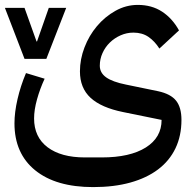

<svg xmlns="http://www.w3.org/2000/svg" viewBox="-21 -523 791 783"><path d="M359 240Q207 240 122.5 171.5Q38 103 38 -20Q38 -65 50.5 -119Q63 -173 85 -225L161 -202Q142 -161 130 -118Q118 -75 118 -40Q118 36 173 77.5Q228 119 325 119H394Q509 119 573.5 78.5Q638 38 638 -34L481 -66Q392 -84 348.5 -124Q305 -164 305 -232Q305 -281 323.5 -329.5Q342 -378 374.5 -416.5Q407 -455 450 -479Q493 -503 541 -503Q598 -503 640 -475.5Q682 -448 709 -399L629 -325Q610 -355 584.5 -372.5Q559 -390 523 -390Q496 -390 471 -379Q446 -368 427 -349.5Q408 -331 397 -306.5Q386 -282 386 -255Q386 -226 412 -207.5Q438 -189 493 -178L624 -151Q675 -140 697 -112.5Q719 -85 719 -34Q719 31 694.5 82Q670 133 623.5 168Q577 203 510.5 221.5Q444 240 359 240ZM-1 -491H79L128 -354H130L178 -491H249L168 -283H79Z"/></svg>

Font: IBM Plex Sans Arabic Medium
Style: Regular
Weight: 500
Designer: Mike Abbink, Paul van der Laan, Pieter van Rosmalen, Wael Morcos, Khajak Apelian
Foundry: Bold Monday
Version: Version 1.1